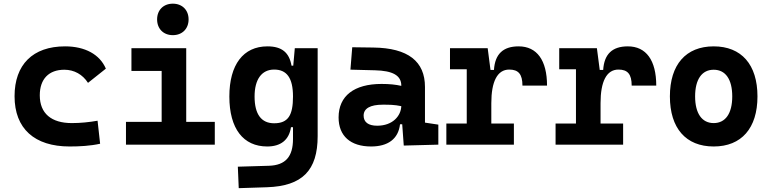

<svg xmlns="http://www.w3.org/2000/svg" viewBox="-20 -776 4142 1030"><path d="M353.5 9.8C406.7 9.8 464.4 6.8 517.1 -4.9L503.4 -128.4C459 -120.6 412.1 -115.7 365.2 -115.7C255.4 -115.7 193.4 -167.5 193.4 -264.6C193.4 -352.5 242.2 -401.9 325.2 -401.9C377.9 -401.9 423.3 -376.5 452.1 -331.5L547.9 -407.7C515.6 -483.9 436 -527.3 329.1 -527.3C155.3 -527.3 58.1 -428.7 58.1 -259.8C58.1 -85.9 165 9.8 353.5 9.8Z M655.8 0H1132.3V-122.1H979V-517.6H685.1V-395.5H847.2V-122.1H655.8ZM907.2 -587.4C957.5 -587.4 991.7 -621.6 991.7 -671.9C991.7 -722.2 957.5 -756.3 907.2 -756.3C856.9 -756.3 822.8 -722.2 822.8 -671.9C822.8 -621.6 856.9 -587.4 907.2 -587.4Z M1260.7 233.4 1412.1 228.5C1601.6 222.2 1684.1 138.7 1684.1 -45.9V-517.6H1561.5L1553.2 -423.8H1543.9C1531.7 -493.2 1493.2 -527.3 1414.6 -527.3C1285.2 -527.3 1210.4 -429.2 1210.4 -258.3C1210.4 -85.4 1285.2 9.8 1413.6 9.8C1485.8 9.8 1530.8 -24.9 1541 -93.8H1551.8V-30.3C1551.8 63 1512.7 110.8 1421.9 113.3L1255.9 118.2ZM1551.8 -258.3C1551.8 -157.7 1525.9 -114.7 1450.7 -114.7C1381.8 -114.7 1345.7 -163.1 1345.7 -258.3C1345.7 -350.1 1383.8 -402.8 1450.7 -402.8C1518.1 -402.8 1551.8 -358.4 1551.8 -258.3Z M2146 4.9 2331.5 0V-107.4L2259.8 -118.2V-309.6C2259.8 -446.3 2169.9 -518.6 1982.4 -521L1869.6 -522.5L1859.9 -402.3L1992.2 -398.9C2085.4 -396.5 2132.8 -372.1 2132.8 -316.9V-315.4C2101.6 -322.3 2069.8 -325.7 2026.9 -325.7C1879.9 -325.7 1796.4 -261.7 1796.4 -146C1796.4 -46.4 1860.4 9.8 1970.7 9.8C2060.5 9.8 2116.7 -29.8 2126 -109.4H2137.7ZM2132.8 -206.5C2130.9 -154.8 2087.4 -101.6 2003.4 -101.6C1956.1 -101.6 1930.7 -120.6 1930.7 -155.8C1930.7 -194.3 1966.3 -214.4 2033.2 -214.4C2067.4 -214.4 2095.2 -214.4 2132.8 -206.5Z M2615.7 -222.7C2615.7 -337.9 2647.5 -402.8 2711.9 -402.8C2761.2 -402.8 2782.7 -377.9 2782.7 -316.9H2914.6C2914.6 -452.6 2860.4 -527.3 2762.2 -527.3C2678.7 -527.3 2635.3 -485.8 2629.9 -400.9H2611.3L2596.2 -517.6H2394V-404.3H2483.9V-113.3H2374.5V0H2736.8V-113.3H2615.7Z M3201.7 -222.7C3201.7 -337.9 3233.4 -402.8 3297.9 -402.8C3347.2 -402.8 3368.7 -377.9 3368.7 -316.9H3500.5C3500.5 -452.6 3446.3 -527.3 3348.1 -527.3C3264.6 -527.3 3221.2 -485.8 3215.8 -400.9H3197.3L3182.1 -517.6H2980V-404.3H3069.8V-113.3H2960.4V0H3322.8V-113.3H3201.7Z M3808.6 9.8C3957.5 9.8 4043.5 -87.9 4043.5 -258.8C4043.5 -429.7 3957.5 -527.3 3808.6 -527.3C3659.7 -527.3 3573.7 -429.7 3573.7 -258.8C3573.7 -87.9 3659.7 9.8 3808.6 9.8ZM3808.6 -115.7C3745.6 -115.7 3709 -167.5 3709 -258.8C3709 -350.6 3745.6 -401.9 3808.6 -401.9C3872.1 -401.9 3908.2 -350.6 3908.2 -258.8C3908.2 -167.5 3872.1 -115.7 3808.6 -115.7Z"/></svg>

Font: Cascadia Mono NF
Style: Bold
Weight: 700
Monospace: yes
Designer: Aaron Bell
Foundry: Saja Typeworks
Version: Version 2404.023